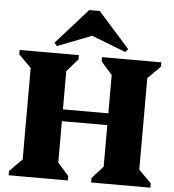

<svg xmlns="http://www.w3.org/2000/svg" viewBox="-61 -997 954 1053"><g transform="rotate(5 416.0 -470.5)"><path d="M26 0V-24L95 -93V-597L26 -666V-690H352V-666L291 -597V-386H541V-597L480 -666V-690H806V-666L737 -597V-93L806 -24V0H480V-24L541 -93V-321H291V-93L352 -24V0ZM228 -729 213 -746 387 -941H445L619 -746L604 -729L416 -802Z"/></g></svg>

Font: Platypi ExtraBold
Style: Regular
Weight: 800
Designer: David Sargent
Foundry: Bolt Cutter Type
Version: Version 1.200; ttfautohint (v1.8.4.7-5d5b)